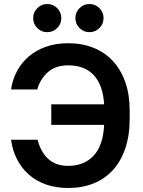

<svg xmlns="http://www.w3.org/2000/svg" viewBox="-20 -925 710 955"><path d="M320 10Q258 10 208.5 -7.5Q159 -25 123 -57Q87 -89 64.5 -133Q42 -177 35 -230H167Q182 -170 219.5 -135Q257 -100 320 -100Q398 -100 445.5 -150.5Q493 -201 498 -304H235V-406H498Q492 -502 446.5 -551Q401 -600 320 -600Q256 -600 218 -566Q180 -532 165 -480H35Q42 -529 64.5 -571Q87 -613 123 -644Q159 -675 208.5 -692.5Q258 -710 320 -710Q388 -710 444.5 -687.5Q501 -665 541 -622Q581 -579 603 -517Q625 -455 625 -376V-334Q625 -251 603 -186.5Q581 -122 541 -78.5Q501 -35 445 -12.5Q389 10 320 10ZM215 -765Q186 -765 165.5 -785.5Q145 -806 145 -835Q145 -864 165.5 -884.5Q186 -905 215 -905Q244 -905 264.5 -884.5Q285 -864 285 -835Q285 -806 264.5 -785.5Q244 -765 215 -765ZM425 -765Q396 -765 375.5 -785.5Q355 -806 355 -835Q355 -864 375.5 -884.5Q396 -905 425 -905Q454 -905 474.5 -884.5Q495 -864 495 -835Q495 -806 474.5 -785.5Q454 -765 425 -765Z"/></svg>

Font: PT Root UI Bold
Style: Regular
Weight: 700
Designer: Vitaly Kuzmin
Foundry: ParaType Ltd.
Version: Version 2.000G